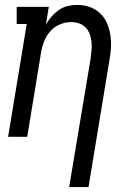

<svg xmlns="http://www.w3.org/2000/svg" viewBox="-20 -558 540 783"><path d="M262 205 350 -322Q352 -339 353.5 -356Q355 -373 353 -389Q351 -405 345.5 -420Q340 -435 329 -446Q318 -457 303 -462.5Q288 -468 271 -468Q248 -468 225.5 -459Q203 -450 186.5 -432Q170 -414 161 -392Q152 -370 148 -347L91 0H13L89 -460H48V-530H179L167 -456Q176 -474 189.5 -489.5Q203 -505 220 -517Q237 -529 256.5 -533.5Q276 -538 295 -538Q321 -538 345.5 -529.5Q370 -521 388 -504Q406 -487 416 -464Q426 -441 430 -415.5Q434 -390 432.5 -363.5Q431 -337 426 -311L341 205Z"/></svg>

Font: Iosevka Slab
Style: Italic
Weight: 400
Italic angle: -9°
Monospace: yes
Designer: Belleve Invis
Foundry: Belleve Invis
Version: Version 11.1.0; ttfautohint (v1.8.3)